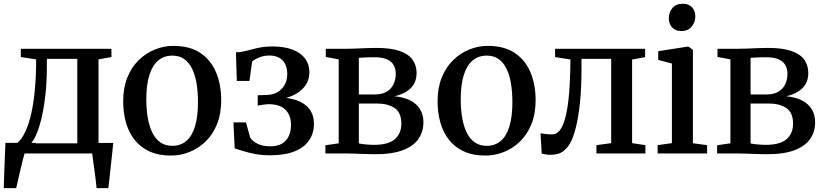

<svg xmlns="http://www.w3.org/2000/svg" viewBox="-20 -796 4276 996"><path d="M49.5 0V-50L67 -51.5Q92.5 -72.5 111.2 -112.5Q130 -152.5 142.5 -208.5Q155 -264.5 161.2 -335Q167.5 -405.5 167.5 -488L88 -500V-543H558V-500L491 -488V0ZM140.5 -52.5H381V-490.5H223V-444.5Q223 -377 216.8 -315Q210.5 -253 199.2 -200.5Q188 -148 173 -109.8Q158 -71.5 140.5 -52.5ZM-0.5 180Q0.5 145.5 1.8 106.5Q3 67.5 4.8 26.2Q6.5 -15 8 -55H167L109 -5Q104 11 97.5 36.8Q91 62.5 84.5 90.8Q78 119 72.5 143.2Q67 167.5 64 180ZM481 180Q479.5 159.5 476.2 135.2Q473 111 469.8 86Q466.5 61 463.2 38.5Q460 16 458 -0.5L417.5 -54.5H567.5Q565.5 -35 563 -11.2Q560.5 12.5 557.8 38.2Q555 64 552.2 89.2Q549.5 114.5 547 138Q544.5 161.5 542 180Z M619 -271Q619 -341 640.8 -394.5Q662.5 -448 699.8 -484.2Q737 -520.5 783.5 -539.2Q830 -558 879.5 -558Q965 -558 1019.8 -521Q1074.5 -484 1101 -420.2Q1127.5 -356.5 1127.5 -276Q1127.5 -205.5 1105.8 -152Q1084 -98.5 1046.8 -62.2Q1009.5 -26 963 -7.5Q916.5 11 866.5 11Q803 11 756.2 -10.2Q709.5 -31.5 679 -69.5Q648.5 -107.5 633.8 -159Q619 -210.5 619 -271ZM874 -39.5Q916.5 -39.5 946.2 -64.5Q976 -89.5 991.5 -140Q1007 -190.5 1007 -266.5Q1007 -317.5 1000 -361.2Q993 -405 977.2 -438Q961.5 -471 936.2 -489.2Q911 -507.5 874 -507.5Q831 -507.5 801 -482.5Q771 -457.5 755 -407.2Q739 -357 739 -280.5Q739 -229 746.5 -185.2Q754 -141.5 770 -108.5Q786 -75.5 811.8 -57.5Q837.5 -39.5 874 -39.5Z M1380.5 9.5Q1340 9.5 1305.5 3.2Q1271 -3 1243.8 -11.8Q1216.5 -20.5 1197.5 -26L1191 -161H1256L1278 -82Q1289.5 -63.5 1316.2 -50.2Q1343 -37 1381.5 -37Q1419 -37 1442.8 -51Q1466.5 -65 1478 -90Q1489.5 -115 1489.5 -148Q1489.5 -198 1460.8 -226.8Q1432 -255.5 1373 -255.5Q1366.5 -255.5 1355 -254.2Q1343.5 -253 1332.5 -251Q1321.5 -249 1317 -248V-302L1364.5 -303.5Q1394 -304 1418 -317.2Q1442 -330.5 1456 -354.5Q1470 -378.5 1470 -412Q1470 -444 1458.5 -465.2Q1447 -486.5 1426.5 -497.2Q1406 -508 1378.5 -508Q1348.5 -508 1324.2 -498Q1300 -488 1288 -476.5L1274 -376H1208.5L1204 -524.5Q1227 -525 1247 -529.8Q1267 -534.5 1288 -540.2Q1309 -546 1334.2 -550.5Q1359.5 -555 1393 -555Q1455 -555 1497.8 -538.5Q1540.5 -522 1562.8 -492Q1585 -462 1585 -421.5Q1585 -382 1564.2 -352.5Q1543.5 -323 1507 -304.5Q1470.5 -286 1422 -279.5L1426.5 -290.5Q1481 -290 1522 -274.8Q1563 -259.5 1585.8 -229.2Q1608.5 -199 1608.5 -152.5Q1608.5 -105.5 1584 -68.8Q1559.5 -32 1509 -11.2Q1458.5 9.5 1380.5 9.5Z M1927 4Q1903 4 1873.8 3Q1844.5 2 1817.5 1Q1790.5 0 1773.5 0H1668V-42.5L1737 -52.5V-488L1670 -500.5V-543H1780Q1797.5 -543 1823.2 -544Q1849 -545 1877.5 -546.2Q1906 -547.5 1931 -547.5Q2009 -547.5 2055 -531Q2101 -514.5 2121 -485.2Q2141 -456 2141 -418Q2141 -367 2109.5 -337.5Q2078 -308 2026.5 -296.5Q2073 -292.5 2106.8 -275.8Q2140.5 -259 2158.5 -230.2Q2176.5 -201.5 2176.5 -161.5Q2176.5 -114 2151.8 -76.8Q2127 -39.5 2072 -17.8Q2017 4 1927 4ZM1918.5 -44.5Q1995 -44.5 2028.5 -74.2Q2062 -104 2062 -154.5Q2062 -212 2027 -235.5Q1992 -259 1936.5 -259H1841.5V-52Q1849 -50 1861.2 -48.5Q1873.5 -47 1888.5 -45.8Q1903.5 -44.5 1918.5 -44.5ZM1841.5 -306H1924.5Q1963 -306 1987 -321Q2011 -336 2022 -360.2Q2033 -384.5 2033 -412.5Q2033 -438 2022.5 -457.5Q2012 -477 1987.8 -488Q1963.5 -499 1921 -499Q1900.5 -499 1880 -498.2Q1859.5 -497.5 1841.5 -496Z M2250 -271Q2250 -341 2271.8 -394.5Q2293.5 -448 2330.8 -484.2Q2368 -520.5 2414.5 -539.2Q2461 -558 2510.5 -558Q2596 -558 2650.8 -521Q2705.5 -484 2732 -420.2Q2758.5 -356.5 2758.5 -276Q2758.5 -205.5 2736.8 -152Q2715 -98.5 2677.8 -62.2Q2640.5 -26 2594 -7.5Q2547.5 11 2497.5 11Q2434 11 2387.2 -10.2Q2340.5 -31.5 2310 -69.5Q2279.5 -107.5 2264.8 -159Q2250 -210.5 2250 -271ZM2505 -39.5Q2547.5 -39.5 2577.2 -64.5Q2607 -89.5 2622.5 -140Q2638 -190.5 2638 -266.5Q2638 -317.5 2631 -361.2Q2624 -405 2608.2 -438Q2592.5 -471 2567.2 -489.2Q2542 -507.5 2505 -507.5Q2462 -507.5 2432 -482.5Q2402 -457.5 2386 -407.2Q2370 -357 2370 -280.5Q2370 -229 2377.5 -185.2Q2385 -141.5 2401 -108.5Q2417 -75.5 2442.8 -57.5Q2468.5 -39.5 2505 -39.5Z M2835.5 7Q2821 7 2809.2 5Q2797.5 3 2790 0.5L2784 -104.5Q2794 -102.5 2810.8 -100.8Q2827.5 -99 2845 -99Q2877 -99 2897.8 -143.2Q2918.5 -187.5 2928.5 -274Q2938.5 -360.5 2939 -487.5L2859.5 -500V-543H3326.5V-499.5L3259 -487V-53.5L3328 -43V0H3074V-43L3150.5 -53.5V-490.5H2996.5V-440.5Q2996.5 -334.5 2988.2 -260Q2980 -185.5 2968 -137.8Q2956 -90 2943.5 -64.5Q2928.5 -33 2903.8 -13Q2879 7 2835.5 7Z M3391.5 0V-43L3465.5 -53.5V-466.5L3394.5 -485V-530.5L3546 -554H3552.5L3574.5 -537V-53L3648 -43V0ZM3513.5 -635Q3483 -635 3466.2 -654.2Q3449.5 -673.5 3449.5 -701Q3449.5 -731.5 3468 -754Q3486.5 -776.5 3521.5 -776.5H3522.5Q3553.5 -776.5 3570.2 -757.8Q3587 -739 3587 -711.5Q3587 -681 3568.2 -658Q3549.5 -635 3514.5 -635Z M3959 4Q3935 4 3905.8 3Q3876.5 2 3849.5 1Q3822.5 0 3805.5 0H3700V-42.5L3769 -52.5V-488L3702 -500.5V-543H3812Q3829.5 -543 3855.2 -544Q3881 -545 3909.5 -546.2Q3938 -547.5 3963 -547.5Q4041 -547.5 4087 -531Q4133 -514.5 4153 -485.2Q4173 -456 4173 -418Q4173 -367 4141.5 -337.5Q4110 -308 4058.5 -296.5Q4105 -292.5 4138.8 -275.8Q4172.5 -259 4190.5 -230.2Q4208.5 -201.5 4208.5 -161.5Q4208.5 -114 4183.8 -76.8Q4159 -39.5 4104 -17.8Q4049 4 3959 4ZM3950.5 -44.5Q4027 -44.5 4060.5 -74.2Q4094 -104 4094 -154.5Q4094 -212 4059 -235.5Q4024 -259 3968.5 -259H3873.5V-52Q3881 -50 3893.2 -48.5Q3905.5 -47 3920.5 -45.8Q3935.5 -44.5 3950.5 -44.5ZM3873.5 -306H3956.5Q3995 -306 4019 -321Q4043 -336 4054 -360.2Q4065 -384.5 4065 -412.5Q4065 -438 4054.5 -457.5Q4044 -477 4019.8 -488Q3995.5 -499 3953 -499Q3932.5 -499 3912 -498.2Q3891.5 -497.5 3873.5 -496Z"/></svg>

Font: Merriweather 48pt Medium
Style: Regular
Weight: 500
Version: Version 2.100